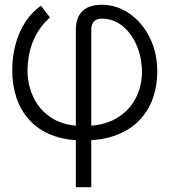

<svg xmlns="http://www.w3.org/2000/svg" viewBox="-20 -573 703 797"><path d="M294.9 204.1V-449.7Q295.4 -502 323 -527.6Q350.6 -553.2 401.9 -553.2Q463.9 -553.2 516.4 -517.3Q568.8 -481.4 600.8 -418.5Q632.8 -355.5 632.8 -274.9Q632.8 -216.3 614.5 -164.8Q596.2 -113.3 558.8 -74Q521.5 -34.7 463.6 -12.5Q405.8 9.8 326.2 9.8Q250 9.8 194.3 -12.5Q138.7 -34.7 102.3 -74.5Q65.9 -114.3 48.3 -167.2Q30.8 -220.2 30.8 -281.7Q30.8 -338.4 44.7 -389.6Q58.6 -440.9 85.4 -481.9Q112.3 -522.9 149.9 -549.3L187.5 -500.5Q144 -462.4 119.9 -408Q95.7 -353.5 94.2 -282.7Q94.2 -219.2 120.1 -166.3Q146 -113.3 197.5 -81.5Q249 -49.8 326.2 -49.8Q407.2 -49.8 461.2 -80.8Q515.1 -111.8 542.2 -163.3Q569.3 -214.8 569.3 -275.4Q568.4 -336.9 546.4 -386.7Q524.4 -436.5 487.3 -466.1Q450.2 -495.6 401.9 -495.6Q379.4 -495.1 368.9 -482.7Q358.4 -470.2 358.9 -449.7V204.1Z"/></svg>

Font: Inter Tight Light
Style: Regular
Weight: 300
Designer: Rasmus Andersson
Foundry: rsms
Version: Version 3.004